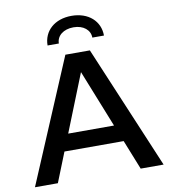

<svg xmlns="http://www.w3.org/2000/svg" viewBox="-96 -990 952 1073"><g transform="rotate(-10 380.0 -454.0)"><path d="M450 -700H311L15 0H145L212 -168H548L615 0H745ZM476 -768H542C542 -850 478 -908 382 -908C286 -908 222 -850 222 -768H286C286 -811 324 -843 382 -843C438 -843 476 -811 476 -768ZM250 -263 380 -589 510 -263Z"/></g></svg>

Font: Gully Medium
Style: Regular
Weight: 500
Designer: jaikishan Patel
Foundry: MagicType
Version: Version 1.000;Glyphs 3.2 (3242)